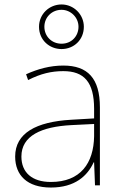

<svg xmlns="http://www.w3.org/2000/svg" viewBox="-20 -831 551 861"><path d="M256 -611C311 -611 356 -652 356 -711C356 -766 311 -811 256 -811C201 -811 155 -768 155 -711C155 -651 202 -611 256 -611ZM256 -635C211 -635 179 -669 179 -711C179 -753 212 -787 256 -787C297 -787 332 -753 332 -711C332 -669 301 -635 256 -635ZM264 -537C205 -537 150 -522 97 -498L106 -472C163 -501 211 -512 264 -512C357 -512 402 -463 402 -343V-300L299 -294C142 -285 48 -234 48 -129C48 -45 102 10 208 10C316 10 372 -42 400 -103H402L406 0H428V-350C428 -480 373 -537 264 -537ZM301 -270 402 -275V-220C400 -99 341 -15 208 -15C123 -15 76 -58 76 -129C76 -222 165 -263 301 -270Z"/></svg>

Font: Noto Sans Gujarati UI Thin
Style: Regular
Weight: 100
Designer: Jelle Bosma - Monotype Design Team, Universal Thirst
Foundry: Monotype Imaging Inc.
Version: Version 2.106